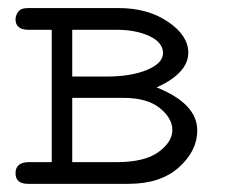

<svg xmlns="http://www.w3.org/2000/svg" viewBox="-20 -451 565 471"><path d="M47.9 -53.2H106.9V-377.9H47.9Q18.1 -378.9 18.1 -403.8Q18.1 -412.6 24.4 -421.9Q30.8 -431.2 48.8 -431.2H271Q342.8 -431.2 392.3 -397.5Q441.9 -363.8 441.9 -321.8Q441.9 -272.9 367.2 -237.8Q365.2 -236.8 363.8 -236.8Q463.9 -196.8 463.9 -130.9Q463.9 -81.1 418.9 -40.5Q374 0 294.9 0H48.8Q18.1 0 18.1 -25.9Q18.1 -51.8 47.9 -53.2ZM157.2 -53.2H265.1Q335 -53.2 368.9 -78.1Q402.8 -103 402.8 -132.1Q402.8 -161.1 371.8 -186Q340.8 -210.9 283.2 -210.9H157.2ZM157.2 -263.2H241.2Q301.3 -263.2 340.6 -279.5Q379.9 -295.9 379.9 -320.8Q379.9 -346.7 346.9 -362.3Q314 -377.9 266.1 -377.9H157.2Z"/></svg>

Font: CMU Typewriter Text
Style: Light
Weight: 200
Version: Version 0.7.0